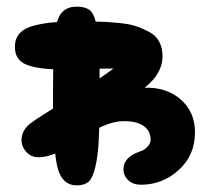

<svg xmlns="http://www.w3.org/2000/svg" viewBox="-20 -558 634 580"><path d="M406 0Q471 0 520 -44.5Q569 -89 569 -158Q569 -220 526 -257.5Q483 -295 417 -293Q471 -336 471 -388Q471 -413 461 -432Q451 -451 430 -462Q409 -473 389 -479.5Q369 -486 335.5 -489Q302 -492 281.5 -492.5Q261 -493 225 -493Q177 -493 147 -491Q117 -489 86 -481.5Q55 -474 40 -458Q25 -442 25 -416Q25 -376 61.5 -362Q98 -348 171 -348Q192 -348 242 -349.5Q292 -351 323 -351Q259 -304 175 -252Q91 -200 73 -186Q45 -165 45 -134Q45 -115 59.5 -99Q74 -83 96 -83Q125 -83 159.5 -100Q194 -117 221.5 -137.5Q249 -158 286 -175Q323 -192 355 -192Q394 -192 414.5 -177Q435 -162 435 -136Q435 -125 426.5 -116Q418 -107 411.5 -104Q405 -101 389 -95Q353 -78 353 -47Q353 -27 367.5 -13.5Q382 0 406 0ZM212 2Q235 2 247.5 -9Q260 -20 268 -53.5Q276 -87 278.5 -139Q281 -191 281 -283Q281 -368 280 -403Q279 -438 272.5 -476.5Q266 -515 252 -526.5Q238 -538 212 -538Q162 -538 151 -485.5Q140 -433 140 -270Q140 -104 154 -51Q168 2 212 2Z"/></svg>

Font: Cherry Bomb
Style: Regular
Weight: 400
Designer: satsuyako
Foundry: satsuyako
Version: Version 4.0